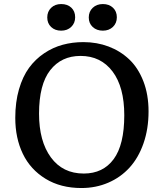

<svg xmlns="http://www.w3.org/2000/svg" viewBox="-20 -924 817 958"><path d="M285.2 -903.8Q316.9 -903.8 335.9 -885.7Q355 -867.7 355 -837.9Q355 -808.6 335.4 -789.8Q315.9 -771 285.2 -771Q254.4 -771 235.1 -789.3Q215.8 -807.6 215.8 -836.9Q215.8 -866.2 235.1 -885Q254.4 -903.8 285.2 -903.8ZM493.2 -903.8Q524.4 -903.8 543.7 -885.5Q563 -867.2 563 -837.9Q563 -808.6 543.5 -789.8Q523.9 -771 493.2 -771Q462.4 -771 442.6 -789.3Q422.9 -807.6 422.9 -836.9Q422.9 -866.2 442.6 -885Q462.4 -903.8 493.2 -903.8ZM386.2 14.2Q282.7 14.2 207.3 -32Q131.8 -78.1 94 -156.5Q56.2 -234.9 56.2 -335.9Q56.2 -414.6 74.7 -478.5Q93.3 -542.5 125 -585.7Q156.7 -628.9 200.4 -658.2Q244.1 -687.5 293 -700.7Q341.8 -713.9 396 -713.9Q463.4 -713.9 521.7 -691.9Q580.1 -669.9 624.8 -627.7Q669.4 -585.4 695.3 -518.8Q721.2 -452.1 721.2 -368.2Q721.2 -280.8 696 -208.7Q670.9 -136.7 626.5 -87.9Q582 -39.1 520.3 -12.5Q458.5 14.2 386.2 14.2ZM397.9 -58.1Q494.1 -58.1 547.1 -129.9Q600.1 -201.7 600.1 -349.1Q600.1 -489.7 541.5 -567.4Q482.9 -645 381.8 -645Q286.1 -645 230.5 -573.7Q174.8 -502.4 174.8 -356.9Q174.8 -219.2 233.9 -138.7Q293 -58.1 397.9 -58.1Z"/></svg>

Font: Literata Book Medium
Style: Regular
Weight: 500
Designer: Latin by Veronika Burian and Jose Scaglione. Greek by Irene Vlachou. Cyrillic by Vera Evstafieva
Foundry: TypeTogether
Version: Version 2.003;PS 002.003;hotconv 1.0.88;makeotf.lib2.5.64775